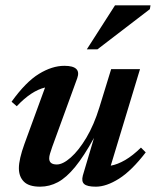

<svg xmlns="http://www.w3.org/2000/svg" viewBox="-20 -690 586 722"><path d="M291.5 -30 333.5 -171.5Q295.5 -102.5 262.5 -62.2Q229.5 -22 197.8 -5Q166 12 131 12Q88.5 12 69.8 -7Q51 -26 51 -57.5Q51 -91 72 -149L149.5 -361Q97.5 -348.5 43 -290.5L23.5 -307.5Q77 -382 126.5 -412.2Q176 -442.5 222 -442.5Q287 -442.5 270.5 -396L176.5 -138Q171 -122 168 -112Q165 -102 165 -94.5Q165 -71.5 193.5 -71.5Q216.5 -71.5 246.2 -97.8Q276 -124 304.8 -172.2Q333.5 -220.5 353.5 -285.5L398 -430H506.5L396.5 -67Q422 -71.5 450.8 -88.2Q479.5 -105 510 -135L528 -117Q475.5 -48.5 427.8 -18.2Q380 12 340.5 12Q308 12 296.8 2.2Q285.5 -7.5 291.5 -30ZM306.5 -504.5 412.5 -670H546L543.5 -655.5L346.5 -504.5Z"/></svg>

Font: Newsreader 16pt SemiBold
Style: Italic
Weight: 600
Italic angle: -17°
Designer: Hugues Gentile
Foundry: Production Type
Version: Version 1.003; ttfautohint (v1.8.3)